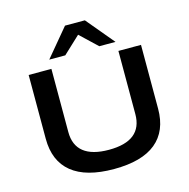

<svg xmlns="http://www.w3.org/2000/svg" viewBox="-132 -1076 1198 1215"><g transform="rotate(-15 466.5 -468.5)"><path d="M467 10Q284 10 191 -65.5Q98 -141 98 -287V-705H247V-291Q247 -204 302.5 -160Q358 -116 467 -116Q577 -116 631.5 -160Q686 -204 686 -291V-705H834V-287Q834 -141 742 -65.5Q650 10 467 10ZM249 -765 401 -947H531L683 -765H577L466 -870L354 -765Z"/></g></svg>

Font: Nunito Sans 10pt Expanded
Style: Bold
Weight: 700
Width: 7
Designer: Vernon Adams
Foundry: Vernon Adams
Version: Version 3.101;gftools[0.9.27]